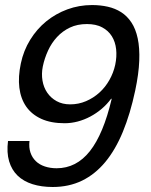

<svg xmlns="http://www.w3.org/2000/svg" viewBox="-20 -729 597 760"><path d="M436 -472.2Q442.9 -504.9 439.7 -534.2Q436.5 -563.5 422.6 -585.7Q408.7 -607.9 384.3 -620.8Q359.9 -633.8 324.2 -633.8Q286.1 -633.8 256.8 -619.9Q227.5 -606 205.8 -582.5Q184.1 -559.1 170.2 -528.8Q156.2 -498.5 149.4 -465.8Q143.6 -437 148.2 -409.9Q152.8 -382.8 167 -362.1Q181.2 -341.3 204.1 -328.6Q227.1 -315.9 257.8 -315.9Q291 -315.9 320.6 -328.6Q350.1 -341.3 373.5 -362.5Q397 -383.8 413.1 -412.4Q429.2 -440.9 436 -472.2ZM96.7 -170.9Q93.8 -145 100.6 -125Q107.4 -105 121.8 -91.1Q136.2 -77.1 157.5 -70.1Q178.7 -63 204.1 -63Q282.2 -63 335.7 -130.6Q389.2 -198.2 421.9 -336.9L420.4 -338.9Q403.8 -316.4 382.6 -298.3Q361.3 -280.3 337.4 -267.6Q313.5 -254.9 287.6 -248Q261.7 -241.2 235.8 -241.2Q181.6 -241.2 143.6 -258.5Q105.5 -275.9 83.7 -307.1Q62 -338.4 56.6 -381.8Q51.3 -425.3 62.5 -478Q73.2 -528.8 99.4 -571.3Q125.5 -613.8 162.8 -644.3Q200.2 -674.8 246.6 -691.9Q293 -709 344.2 -709Q377.4 -709 406.7 -702.4Q436 -695.8 459.7 -680.7Q483.4 -665.5 500.2 -640.1Q517.1 -614.7 525.1 -577.1Q533.2 -539.6 531.2 -488.3Q529.3 -437 515.1 -370.1Q495.6 -278.3 466.3 -207.3Q437 -136.2 396.7 -87.6Q356.4 -39.1 304.7 -13.9Q252.9 11.2 188.5 11.2Q144 11.2 108.6 0Q73.2 -11.2 49.8 -33.7Q26.4 -56.2 16.1 -90.6Q5.9 -125 11.7 -170.9Z"/></svg>

Font: XB Khoramshahr
Style: Italic
Weight: 400
Italic angle: -12°
Designer: Behnam
Foundry: Irmug
Version: Version 8.005 2009